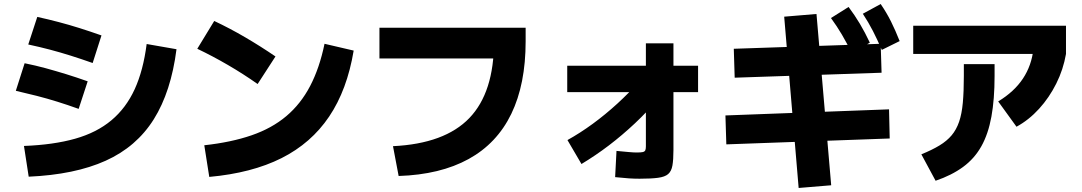

<svg xmlns="http://www.w3.org/2000/svg" viewBox="-20 -872 5320 944"><path d="M97.8 -154.4Q243.3 -160 349.4 -190Q455.6 -220 527.8 -280.6Q600 -341.1 642.2 -433.3Q684.4 -525.6 701.1 -655.6L847.8 -630Q821.1 -421.1 736.1 -285.6Q651.1 -150 499.4 -81.7Q347.8 -13.3 121.1 -3.3ZM366.7 -336.7Q311.1 -356.7 261.1 -372.2Q211.1 -387.8 161.1 -400.6Q111.1 -413.3 57.8 -425.6L101.1 -561.1Q155.6 -550 204.4 -536.7Q253.3 -523.3 303.9 -507.8Q354.4 -492.2 411.1 -472.2ZM435.6 -562.2Q378.9 -582.2 327.8 -598.3Q276.7 -614.4 226.1 -627.8Q175.6 -641.1 118.9 -653.3L163.3 -788.9Q218.9 -776.7 269.4 -763.3Q320 -750 371.1 -733.9Q422.2 -717.8 478.9 -697.8Z M984.4 -157.8Q1116.7 -172.2 1216.7 -206.7Q1316.7 -241.1 1387.8 -301.1Q1458.9 -361.1 1505 -449.4Q1551.1 -537.8 1575.6 -656.7L1718.9 -623.3Q1686.7 -430 1598.3 -298.9Q1510 -167.8 1363.9 -94.4Q1217.8 -21.1 1008.9 -2.2ZM1246.7 -458.9Q1175.6 -508.9 1101.1 -552.2Q1026.7 -595.6 950 -632.2L1033.3 -768.9Q1111.1 -732.2 1186.1 -688.3Q1261.1 -644.4 1334.4 -594.4Z M1912.2 -153.3Q2166.7 -165.6 2287.8 -291.7Q2408.9 -417.8 2408.9 -668.9L2485.6 -584.4H1845.6V-735.6H2564.4V-668.9Q2564.4 -457.8 2493.9 -312.2Q2423.3 -166.7 2283.9 -90Q2144.4 -13.3 1940 -6.7Z M2770 -183.3Q2832.2 -217.8 2894.4 -263.3Q2956.7 -308.9 3015.6 -362.8Q3074.4 -416.7 3125.6 -474.4L3223.3 -394.4Q3164.4 -324.4 3101.7 -265.6Q3038.9 -206.7 2973.9 -157.2Q2908.9 -107.8 2838.9 -65.6ZM3004.4 -1.1 3011.1 -130Q3047.8 -126.7 3071.7 -124.4Q3095.6 -122.2 3110 -122.2Q3131.1 -122.2 3140.6 -124.4Q3150 -126.7 3152.8 -133.3Q3155.6 -140 3155.6 -152.2V-658.9H3291.1V-134.4Q3291.1 -86.7 3286.1 -58.3Q3281.1 -30 3265 -16.1Q3248.9 -2.2 3215 2.2Q3181.1 6.7 3124.4 6.7Q3097.8 6.7 3072.2 5Q3046.7 3.3 3004.4 -1.1ZM2768.9 -418.9V-548.9H3412.2V-418.9Z M3906.7 52.2 3835.6 -790 3994.4 -803.3 4066.7 38.9ZM3551.1 -162.2 3546.7 -304.4 4351.1 -334.4 4354.4 -191.1ZM3592.2 -490 3587.8 -632.2 4310 -656.7 4314.4 -514.4ZM4167.8 -611.1Q4143.3 -661.1 4119.4 -701.7Q4095.6 -742.2 4065.6 -783.3L4152.2 -837.8Q4182.2 -797.8 4207.8 -755Q4233.3 -712.2 4256.7 -662.2ZM4315.6 -626.7Q4293.3 -677.8 4271.7 -720Q4250 -762.2 4222.2 -804.4L4310 -852.2Q4338.9 -810 4360.6 -766.7Q4382.2 -723.3 4403.3 -670Z M4510 -113.3Q4562.2 -134.4 4598.9 -156.7Q4635.6 -178.9 4658.9 -206.7Q4682.2 -234.4 4695.6 -273.3Q4708.9 -312.2 4713.9 -367.2Q4718.9 -422.2 4718.9 -498.9V-556.7H4870V-498.9Q4870 -383.3 4854.4 -298.3Q4838.9 -213.3 4805 -152.8Q4771.1 -92.2 4715 -51.1Q4658.9 -10 4580 16.7ZM4470 -606.7V-745.6H5221.1V-606.7ZM4887.8 -373.3Q4966.7 -421.1 5009.4 -485.6Q5052.2 -550 5061.1 -632.2L5221.1 -606.7Q5207.8 -530 5173.3 -461.1Q5138.9 -392.2 5088.9 -337.2Q5038.9 -282.2 4977.8 -248.9Z"/></svg>

Font: Paperlogy 8 ExtraBold
Style: Regular
Weight: 800
Designer: redesigned by Lee Juim, glyphs from Gmarket Sans & Montserrat
Foundry: PT&
Version: Version 1.001